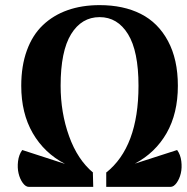

<svg xmlns="http://www.w3.org/2000/svg" viewBox="-20 -730 729 750"><path d="M92.8 0Q80.1 0 68.8 -15.6Q57.6 -31.2 52.5 -53Q47.4 -74.7 50.5 -100.3Q53.7 -126 66.9 -144L233.9 -89.8Q152.8 -132.3 107.9 -210Q63 -287.6 63 -395Q63 -472.7 85 -533Q106.9 -593.3 147.5 -631.8Q188 -670.4 243.9 -690.2Q299.8 -710 369.1 -710Q461.9 -710 529.8 -675.8Q597.7 -641.6 636.2 -569.8Q674.8 -498 674.8 -395Q674.8 -287.1 630.9 -210.2Q586.9 -133.3 506.8 -90.8L671.9 -144Q685.1 -126 688.2 -100.3Q691.4 -74.7 686.3 -53Q681.2 -31.2 669.9 -15.6Q658.7 0 646 0H395V-55.2H396H394Q521 -155.3 521 -395Q521 -530.3 480 -596.7Q439 -663.1 369.1 -663.1Q298.8 -663.1 257.8 -596.7Q216.8 -530.3 216.8 -395Q216.8 -290 249.8 -198.2Q282.7 -106.4 344.2 -55.2H341.8H342.8L344.2 0Z"/></svg>

Font: Arima
Style: Bold
Weight: 700
Designer: Joana Correia and Natanael Gama
Foundry: NDISCOVER
Version: Version 1.100;Glyphs 3.1.2 (3151)